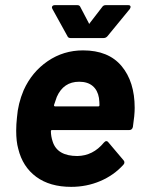

<svg xmlns="http://www.w3.org/2000/svg" viewBox="-20 -719 566 747"><path d="M497 -225Q494 -213 483 -213H183Q178 -213 178 -209Q178 -189 185 -168Q203 -112 281 -112Q342 -113 384 -164Q389 -170 394 -170Q398 -170 401 -166L461 -95Q464 -92 464 -87Q464 -82 460 -78Q423 -37 370 -14.5Q317 8 257 8Q174 8 121 -31Q68 -70 51 -140Q43 -168 43 -211Q43 -235 46 -262Q50 -316 72 -368Q104 -439 165.5 -481Q227 -523 303 -523Q402 -523 453 -462Q504 -401 504 -299Q504 -271 497 -225ZM201 -342Q199 -337 190 -310Q190 -305 195 -305H362Q367 -305 367 -310Q367 -322 365 -338Q360 -368 340.5 -384.5Q321 -401 288 -401Q227 -401 201 -342ZM182 -690Q182 -694 185 -696.5Q188 -699 193 -699H281Q290 -699 293 -691L325 -630Q327 -623 330 -630L377 -691Q382 -699 391 -699H479Q488 -699 488 -692Q488 -689 485 -684L398 -578Q392 -571 383 -571H254Q245 -571 242 -579L184 -684Q182 -688 182 -690Z"/></svg>

Font: Barlow
Style: Bold Italic
Weight: 700
Italic angle: -7°
Designer: Jeremy Tribby
Foundry: Tribby Type
Version: Version 1.422